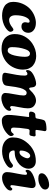

<svg xmlns="http://www.w3.org/2000/svg" viewBox="1030 -1756 749 2850"><g transform="rotate(90 1405.0 -331.5)"><path d="M319.3 -489.3Q387.7 -489.3 427.5 -457.3Q467.3 -425.3 467.3 -377.9Q467.3 -332.5 440.4 -303.7Q413.6 -274.9 375.5 -274.9Q335 -274.9 320.6 -297.1Q306.2 -319.3 312.5 -346.2Q319.3 -375 315.9 -385.7Q312.5 -396.5 296.4 -396.5Q278.3 -396.5 261.5 -378.9Q244.6 -361.3 231 -329.1Q207 -270 207 -186Q207 -141.6 225.8 -116.7Q244.6 -91.8 278.3 -91.8Q329.1 -91.8 389.6 -140.6Q409.7 -155.8 420.4 -155.8Q434.6 -155.8 443.6 -140.4Q452.6 -125 452.6 -109.9Q452.6 -94.2 433.8 -73.5Q415 -52.7 384.5 -33.4Q354 -14.2 308.3 -0.7Q262.7 12.7 214.8 12.7Q170.9 12.7 134.3 3.4Q97.7 -5.9 69.1 -25.1Q40.5 -44.4 24.4 -76.7Q8.3 -108.9 8.3 -151.9Q8.3 -227.1 36.6 -292Q64.9 -356.9 112.3 -401.9Q160.2 -445.8 215.6 -467.5Q271 -489.3 319.3 -489.3Z M486.3 -174.8Q486.3 -258.8 523.7 -325Q561 -391.1 622.1 -433.6Q710.4 -493.7 811.5 -493.7Q852.1 -493.7 887.9 -481.7Q923.8 -469.7 952.1 -446.5Q980.5 -423.3 997.1 -385Q1013.7 -346.7 1013.7 -298.3Q1013.7 -231.9 988.8 -172.4Q963.9 -112.8 921.9 -70.8Q879.9 -28.8 823 -4.2Q766.1 20.5 704.6 20.5Q656.2 20.5 617.9 8.8Q579.6 -2.9 555.4 -22Q531.2 -41 515.4 -67.1Q499.5 -93.3 492.9 -119.6Q486.3 -146 486.3 -174.8ZM734.4 -70.8Q757.3 -70.8 775.6 -99.1Q793.9 -127.4 803.7 -169.7Q813.5 -211.9 818.6 -253.4Q823.7 -294.9 823.7 -329.1Q823.7 -401.4 774.9 -401.4Q733.9 -401.4 710 -327.6Q680.2 -241.2 680.2 -134.8Q680.2 -104 690.4 -89.8Q703.6 -70.8 734.4 -70.8Z M1477.1 -491.2Q1498.5 -491.2 1523.4 -479.7Q1548.3 -468.3 1563.5 -450.7Q1588.4 -422.9 1588.4 -368.2Q1588.4 -322.3 1571.5 -239.5Q1554.7 -156.7 1554.7 -132.3Q1554.7 -112.3 1570.8 -106.9Q1582.5 -104 1598.1 -119.6Q1603.5 -125 1610.8 -121.6Q1614.7 -120.1 1617.7 -117.2Q1625.5 -110.4 1625.5 -97.2Q1625.5 -62 1577.6 -23.9Q1554.2 -5.4 1513.2 9Q1472.2 23.4 1435.5 23.4Q1403.3 23.4 1381.8 7.3Q1360.4 -8.8 1360.4 -35.2Q1360.4 -70.8 1379.2 -168.7Q1397.9 -266.6 1397.9 -304.7Q1397.9 -330.1 1388.2 -341.1Q1378.4 -352.1 1356.4 -352.1Q1336.9 -352.1 1317.9 -326.9Q1298.8 -301.8 1286.6 -258.3Q1272.9 -212.9 1253.4 -58.6Q1249 -23.4 1223.6 -7.8Q1214.4 -2 1193.4 4.4Q1172.4 10.7 1149.4 10.7Q1095.2 10.7 1079.6 0.5Q1060.5 -8.8 1060.5 -32.2Q1060.5 -43.5 1071 -92.3Q1081.5 -141.1 1092 -205.1Q1102.5 -269 1102.5 -316.9Q1102.5 -359.4 1083.5 -362.3Q1075.7 -364.3 1064.7 -361.1Q1053.7 -357.9 1049.8 -354L1046.9 -351.6Q1043.9 -348.6 1043 -345.7Q1039.6 -340.3 1032.7 -342.8Q1020.5 -348.1 1020.5 -366.2Q1020.5 -414.1 1085.9 -450.2Q1115.7 -467.8 1155.8 -480.2Q1195.8 -492.7 1222.7 -492.7Q1250.5 -492.7 1265.6 -471.7Q1269.5 -466.3 1272 -458.3Q1274.4 -450.2 1275.6 -443.4Q1276.9 -436.5 1278.3 -424.6Q1279.8 -412.6 1280.8 -406.7Q1282.7 -390.1 1295.9 -390.1Q1298.8 -390.1 1301.3 -390.9Q1303.7 -391.6 1306.2 -393.3Q1308.6 -395 1309.8 -396Q1311 -397 1314 -399.7Q1316.9 -402.3 1317.4 -402.8Q1360.4 -448.7 1397.2 -469.7Q1434.1 -490.7 1477.1 -491.2Z M1874 -161.6Q1874 -139.2 1882.8 -129.2Q1891.6 -119.1 1910.2 -119.1Q1924.3 -119.1 1934.1 -124.5Q1950.2 -131.8 1960.9 -149.9Q1970.2 -160.6 1974.6 -160.6Q1985.8 -160.6 1992.9 -147.2Q2000 -133.8 2000 -120.1Q2000 -98.1 1971.7 -70.1Q1943.4 -42 1912.1 -23.4Q1844.7 16.6 1770 16.6Q1731.4 16.6 1708.7 -9.8Q1686 -36.1 1686 -81.5Q1686 -119.6 1693.8 -189.9Q1701.7 -260.3 1709.5 -316.9Q1717.3 -373.5 1717.3 -377.9Q1717.3 -389.2 1709 -389.2Q1705.1 -389.2 1694.6 -388.2Q1684.1 -387.2 1675.8 -387.2Q1658.2 -387.2 1647 -394Q1637.7 -398.4 1637.7 -411.6Q1637.7 -451.2 1660.6 -471.7Q1670.9 -480.5 1683.6 -480.5Q1710.9 -480.5 1721.7 -483.4Q1735.8 -487.3 1739.3 -502Q1740.7 -507.8 1745.1 -533.2Q1749.5 -558.6 1752.4 -570.8Q1761.2 -607.4 1769.5 -616.7Q1783.2 -632.3 1821.8 -640.1Q1857.9 -646.5 1898.4 -646.5Q1911.1 -646.5 1919.2 -639.9Q1927.2 -633.3 1927.2 -623Q1927.2 -618.2 1926 -611.6Q1924.8 -605 1922.6 -593.8Q1920.4 -582.5 1918.9 -571.8Q1908.7 -513.2 1908.7 -499.5Q1908.7 -491.2 1911.4 -487.5Q1914.1 -483.9 1922.4 -483.4Q1939 -482.4 1962.4 -483.4Q1969.2 -483.9 1975.1 -484.9Q1981 -485.8 1984.4 -485.8Q2005.4 -485.8 2005.4 -460.4Q2005.4 -460 2000 -435.5Q2000 -435.1 1998.3 -426.5Q1996.6 -418 1995.6 -414.6Q1988.3 -393.1 1969.2 -393.1Q1962.4 -393.1 1946.8 -394.5Q1931.2 -396 1922.4 -396Q1908.7 -396 1902.6 -387.9Q1896.5 -379.9 1893.6 -362.3Q1874 -233.9 1874 -161.6Z M2371.6 -488.3Q2424.3 -488.3 2453.6 -459.5Q2484.9 -429.7 2484.9 -378.9Q2484.9 -343.8 2467.3 -308.6Q2449.7 -273.4 2423.3 -247.6Q2393.1 -217.8 2346.2 -196.5Q2299.3 -175.3 2245.6 -175.3Q2225.1 -175.3 2219.5 -172.6Q2213.9 -169.9 2213.9 -159.2Q2213.9 -129.9 2233.4 -108.9Q2244.1 -97.2 2259.8 -93.5Q2275.4 -89.8 2299.3 -89.8Q2356.9 -89.8 2410.6 -134.8Q2427.7 -149.4 2438 -149.4Q2451.2 -149.4 2461.9 -138.7Q2473.1 -127.4 2473.1 -115.2Q2473.1 -78.1 2403.3 -37.6Q2320.3 12.7 2222.2 12.7Q2168.5 12.7 2123.8 -4.2Q2079.1 -21 2049.8 -58.1Q2020.5 -95.2 2020.5 -147.5Q2020.5 -261.7 2089.4 -347.2Q2199.2 -488.3 2371.6 -488.3ZM2220.7 -252Q2229.5 -245.6 2240.2 -245.6Q2282.7 -245.6 2314 -310.1Q2330.1 -343.3 2330.1 -363.8Q2330.1 -381.8 2317.9 -393.1Q2309.1 -404.8 2294.4 -404.8Q2262.7 -404.8 2237.8 -358.9Q2215.3 -316.9 2215.3 -266.6Q2215.3 -257.3 2220.7 -252Z M2552.7 -575.2Q2552.7 -606.9 2582.3 -633.3Q2611.8 -659.7 2650.6 -672.6Q2689.5 -685.5 2723.6 -685.5Q2757.3 -685.5 2775.6 -668.5Q2793.9 -651.4 2793.9 -625.5Q2793.9 -585.4 2742.9 -555.4Q2691.9 -525.4 2632.8 -525.4Q2552.7 -525.4 2552.7 -575.2ZM2558.6 -217.3Q2575.7 -301.3 2575.7 -333Q2575.7 -352.5 2564.5 -356Q2556.2 -358.9 2546.4 -355.5Q2537.1 -351.6 2531.2 -344.7Q2522.9 -336.4 2522 -335.9Q2518.6 -334 2513.2 -336.9Q2501.5 -342.3 2501.5 -360.4Q2501.5 -392.1 2529.3 -416.3Q2557.1 -440.4 2601.1 -457Q2633.3 -469.7 2667.7 -477.8Q2702.1 -485.8 2718.3 -485.8Q2744.1 -485.8 2758.1 -471.7Q2772 -457.5 2772 -434.1Q2772 -424.3 2770.5 -411.4Q2769 -398.4 2766.6 -384.3Q2764.2 -370.1 2758.3 -333Q2752.4 -295.9 2746.6 -257.8Q2744.1 -241.2 2739 -210.4Q2733.9 -179.7 2731.4 -161.4Q2729 -143.1 2729 -129.9Q2729 -111.3 2747.1 -111.3Q2761.2 -111.3 2772 -131.3Q2777.8 -139.2 2785.6 -139.2Q2794.9 -139.2 2802 -130.9Q2809.1 -122.6 2809.1 -112.8Q2809.1 -89.4 2793 -69.3Q2776.9 -49.3 2744.1 -27.3Q2682.1 12.7 2619.1 12.7Q2578.6 12.7 2556.9 -7.6Q2535.2 -27.8 2535.2 -60.1Q2535.2 -78.6 2538.1 -102.1Q2541 -125.5 2544.9 -146Q2548.8 -166.5 2558.6 -217.3Z"/></g></svg>

Font: Cooper* ExtraBold
Style: Italic
Weight: 800
Italic angle: -7°
Designer: Owen Earl
Foundry: indestructible type*
Version: Version 0.001